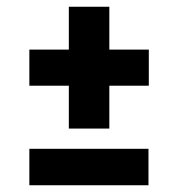

<svg xmlns="http://www.w3.org/2000/svg" viewBox="-20 -577 551 569"><path d="M421 -430V-323H304V-196H184V-323H67V-430H184V-557H304V-430ZM67 -28V-136H420V-28Z"/></svg>

Font: Raleway
Style: Bold Italic
Weight: 700
Italic angle: -12°
Designer: Matt McInerney, Pablo Impallari, Rodrigo Fuenzalida
Foundry: Matt McInerney, Pablo Impallari, Rodrigo Fuenzalida
Version: Version 4.101;RELEASE